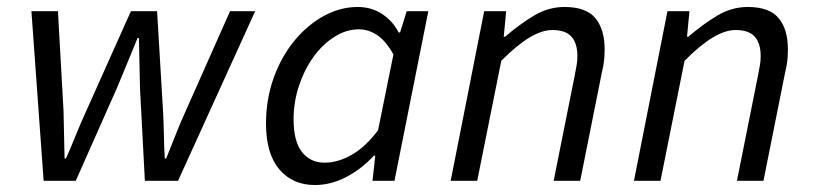

<svg xmlns="http://www.w3.org/2000/svg" viewBox="-20 -518 2330 550"><path d="M70 -486H146L162 -200Q163 -165 163.5 -131.5Q164 -98 165 -64H169Q184 -98 197.5 -131.5Q211 -165 227 -200L355 -486H430L447 -200Q449 -165 449.5 -131.5Q450 -98 452 -64H456Q470 -98 483 -131.5Q496 -165 512 -200L639 -486H711L490 0H395L381 -266Q380 -301 379.5 -337Q379 -373 378 -409H374Q359 -373 344.5 -337Q330 -301 315 -266L197 0H105Z M742 -164Q742 -234 764 -295Q786 -356 823 -401Q860 -446 907 -472Q954 -498 1005 -498Q1044 -498 1074.5 -478Q1105 -458 1122 -425H1126L1145 -486H1207L1110 0H1047L1055 -72H1051Q1016 -34 972 -11Q928 12 882 12Q818 12 780 -33Q742 -78 742 -164ZM910 -52Q948 -52 987.5 -74.5Q1027 -97 1063 -145L1107 -362Q1086 -400 1061 -417Q1036 -434 1008 -434Q972 -434 938 -412.5Q904 -391 878 -355Q852 -319 836.5 -272.5Q821 -226 821 -176Q821 -113 845 -82.5Q869 -52 910 -52Z M1367 -486H1430L1423 -413H1427Q1469 -449 1510 -473.5Q1551 -498 1597 -498Q1659 -498 1685.5 -466Q1712 -434 1712 -377Q1712 -360 1710.5 -345Q1709 -330 1704 -310L1642 0H1566L1626 -300Q1630 -320 1632 -332Q1634 -344 1634 -357Q1634 -394 1617 -413Q1600 -432 1562 -432Q1533 -432 1497.5 -411Q1462 -390 1416 -344L1347 0H1271Z M1892 -486H1955L1948 -413H1952Q1994 -449 2035 -473.5Q2076 -498 2122 -498Q2184 -498 2210.5 -466Q2237 -434 2237 -377Q2237 -360 2235.5 -345Q2234 -330 2229 -310L2167 0H2091L2151 -300Q2155 -320 2157 -332Q2159 -344 2159 -357Q2159 -394 2142 -413Q2125 -432 2087 -432Q2058 -432 2022.5 -411Q1987 -390 1941 -344L1872 0H1796Z"/></svg>

Font: mr_Source Sans Pro
Style: Italic
Weight: 400
Italic angle: -11°
Designer: Paul D. Hunt
Foundry: Adobe Systems Incorporated
Version: Version 1.036;July 10, 2024;FontCreator 11.5.0.2430 64-bit